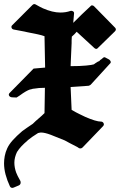

<svg xmlns="http://www.w3.org/2000/svg" viewBox="-22 -666 603 949"><path d="M547 -529 443 -635Q439 -639 433.5 -639.5Q428 -640 425 -635Q403 -615 381.5 -594Q360 -573 340 -553L344 -599Q345 -606 339 -610Q333 -614 326 -612Q304 -604 276 -604Q238 -604 190 -625Q182 -629 173 -633.5Q164 -638 154 -644Q146 -649 138 -641L39 -542Q33 -537 35 -529.5Q37 -522 46 -520Q55 -518 64.5 -516.5Q74 -515 83 -513Q92 -511 99 -510Q106 -509 112 -507Q143 -501 164 -496.5Q185 -492 198 -487Q199 -447 199.5 -409Q200 -371 201 -332L144 -327L26 -207Q19 -200 23 -193Q27 -186 37 -185L60 -184Q68 -189 75.5 -194Q83 -199 91 -205Q120 -224 133 -225Q141 -228 148 -228Q160 -230 171 -231Q182 -232 200 -232Q199 -198 199 -169Q199 -141 198 -107Q184 -93 169 -80.5Q154 -68 140 -54Q124 -43 110.5 -34Q97 -25 88 -18Q60 6 41.5 26.5Q23 47 14 66.5Q5 86 1.5 105Q-2 124 -2 141Q-2 168 5.5 196.5Q13 225 27 255Q29 260 34.5 262Q40 264 46 261L72 250Q78 247 79.5 241Q81 235 79 229Q71 215 65.5 204Q60 193 58 187Q49 162 49 138Q49 112 63 83V84Q78 59 115 28H114Q124 20 138 10Q152 0 167 -9H170Q175 -11 181 -11Q199 -11 229.5 0.5Q260 12 298 28Q308 34 322 41Q336 48 355 58Q359 60 361.5 61.5Q364 63 368 66Q372 68 377 67.5Q382 67 386 63L487 -42Q494 -49 490 -57Q486 -65 477 -65Q453 -65 400 -88Q390 -93 372 -101.5Q354 -110 332 -123Q331 -153 329.5 -180Q328 -207 327 -236L416 -242Q417 -242 421 -244Q425 -246 426 -247L521 -351Q527 -356 525 -362Q523 -368 517 -372L500 -381Q493 -386 486 -379Q480 -374 479 -373Q478 -372 474 -370Q473 -368 469.5 -365Q466 -362 465 -361L466 -364Q445 -351 442 -348Q434 -345 404 -342Q374 -339 327 -339Q327 -351 328.5 -375.5Q330 -400 332 -453Q332 -460 332 -466Q332 -473 333 -485Q340 -491 346 -497Q352 -503 357 -509L445 -428Q455 -420 462 -429L546 -511Q555 -520 547 -529Z"/></svg>

Font: MM Taunggyi
Style: Regular
Weight: 400
Designer: Khon Soe Zaw Thu
Version: Version 1.00 July 18, 2016, initial release